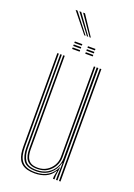

<svg xmlns="http://www.w3.org/2000/svg" viewBox="-159 -896 672 963"><g transform="rotate(20 177.5 -414.5)"><path d="M156.8 6Q133.8 6 117 1.4Q100.2 -3.2 88.9 -12.1Q77.5 -21 70.8 -34.1Q64 -47.2 61 -64.4Q58 -81.5 58 -102.5V-600H66V-102.5Q66 -78 70.4 -59Q74.8 -40 85.1 -27Q95.5 -14 113.2 -7.2Q131 -0.5 157.8 -0.5Q199 -0.5 225.9 -18.9Q252.8 -37.2 265.2 -66.2H267.2L261 -19.5V0H253V-12.8L259 -43.5H257Q240.8 -17 214.8 -5.5Q188.8 6 156.8 6ZM285 0V-600H293V0ZM161.2 -19.5Q140.5 -19.5 126.6 -25.1Q112.8 -30.8 104.6 -41.4Q96.5 -52 93 -67.5Q89.5 -83 89.5 -102.5V-600H97.5V-102.5Q97.5 -78.5 103.2 -61.4Q109 -44.2 122.9 -35.1Q136.8 -26 161.5 -26Q188.8 -26 209.2 -38.9Q229.8 -51.8 241.4 -72.2Q253 -92.8 253 -115.5V-600H261V-115.5Q261 -93 249.4 -70.9Q237.8 -48.8 215.5 -34.1Q193.2 -19.5 161.2 -19.5ZM159.2 -6.8Q109.5 -6.8 91.6 -31.8Q73.8 -56.8 73.8 -102.5V-600H81.8V-102.5Q81.8 -61.8 97.5 -37.5Q113.2 -13.2 160 -13.2Q194.8 -13.2 218.8 -28.4Q242.8 -43.5 255.4 -67Q268 -90.5 268 -115.5V-600H277V0H269V-28.5L271 -89.8H269Q260.2 -53.5 232 -30.1Q203.8 -6.8 159.2 -6.8ZM190.5 -677V-685H230.5V-677ZM120.5 -645V-653H160.5V-645ZM120.5 -661V-669H160.5V-661ZM120.5 -677V-685H160.5V-677ZM190.5 -645V-653H230.5V-645ZM190.5 -661V-669H230.5V-661ZM154.5 -730 70 -835H80L161.5 -730ZM168.5 -730 90 -835H100L175.5 -730ZM182.5 -730 110 -835H120L189.5 -730Z"/></g></svg>

Font: Big Shoulders Inline Text Thin Thin
Style: Regular
Weight: 250
Version: Version 2.002